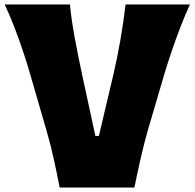

<svg xmlns="http://www.w3.org/2000/svg" viewBox="-20 -838 870 858"><path d="M246.6 0Q234.9 -61.5 219.5 -130.9Q204.1 -200.2 186.5 -259.3L112.3 -515.1Q99.6 -559.1 82 -611.6Q64.5 -664.1 43.7 -717.8Q22.9 -771.5 1 -817.9H292.5Q299.8 -744.1 315.2 -662.4Q330.6 -580.6 346.2 -507.8L406.2 -230.5H421.9L487.8 -509.3Q504.9 -583.5 518.8 -663.8Q532.7 -744.1 541 -817.9H828.6Q807.6 -772 787.1 -719Q766.6 -666 748.8 -613.8Q731 -561.5 717.3 -516.6L641.6 -259.3Q624 -198.2 608.6 -130.4Q593.3 -62.5 580.6 0Z"/></svg>

Font: Pinar DS4-ExtraBold
Style: Regular
Weight: 800
Designer: Amin Abedi
Version: Version 2.000